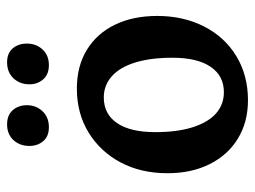

<svg xmlns="http://www.w3.org/2000/svg" viewBox="-109 -599 720 542"><g transform="rotate(-90 251.0 -328.0)"><path d="M239 12Q178 12 131.5 -16Q85 -44 59 -95.5Q33 -147 33 -215Q33 -290 63.5 -347.5Q94 -405 148 -438Q202 -471 272 -471Q335 -471 381 -443Q427 -415 452 -364Q477 -313 477 -244Q477 -170 447 -111.5Q417 -53 363 -20.5Q309 12 239 12ZM262 -56Q308 -56 333.5 -93.5Q359 -131 359 -201Q359 -263 345.5 -306.5Q332 -350 306.5 -372.5Q281 -395 247 -395Q200 -395 174.5 -357.5Q149 -320 149 -250Q149 -187 163 -143.5Q177 -100 202 -78Q227 -56 262 -56ZM338 -550Q312 -550 298 -566Q284 -582 284 -605Q284 -632 301 -650Q318 -668 346 -668Q372 -668 385.5 -652Q399 -636 399 -612Q399 -586 382.5 -568Q366 -550 338 -550ZM163 -550Q137 -550 123.5 -566Q110 -582 110 -605Q110 -632 126.5 -650Q143 -668 171 -668Q197 -668 211 -652Q225 -636 225 -612Q225 -586 208 -568Q191 -550 163 -550Z"/></g></svg>

Font: Alegreya SemiBold
Style: Regular
Weight: 600
Designer: Juan Pablo del Peral
Foundry: Huerta Tipografica
Version: Version 2.009